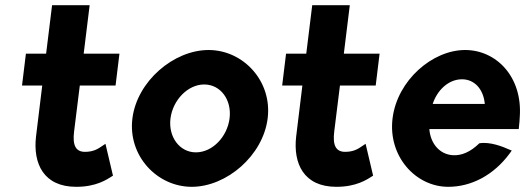

<svg xmlns="http://www.w3.org/2000/svg" viewBox="-20 -698 2028 741"><path d="M416 -20 387 -143 375 -135C358 -123 340 -112 308 -112C273 -112 259 -136 266 -191L288 -368H426L441 -491H303L326 -678H181L158 -491H80L65 -368H143L119 -171C107 -67 148 23 274 23C351 23 391 -4 416 -20Z M638 -241C647 -312 705 -372 768 -372C832 -372 875 -312 866 -241C857 -170 800 -110 736 -110C673 -110 629 -170 638 -241ZM491 -241C473 -97 586 23 720 23C854 23 995 -97 1013 -241C1031 -385 919 -505 785 -505C651 -505 509 -385 491 -241Z M1420 -20 1391 -143 1379 -135C1362 -123 1344 -112 1312 -112C1277 -112 1263 -136 1270 -191L1292 -368H1430L1445 -491H1307L1330 -678H1185L1162 -491H1084L1069 -368H1147L1123 -171C1111 -67 1152 23 1278 23C1355 23 1395 -4 1420 -20Z M1637 -200H1982L1983 -210C1984 -222 1986 -235 1986 -247C1997 -401 1896 -505 1775 -505C1649 -505 1513 -388 1495 -241C1477 -95 1584 23 1710 23C1798 23 1885 -21 1948 -107L1955 -117L1945 -121C1923 -131 1872 -152 1830 -145C1795 -111 1761 -97 1728 -99C1676 -102 1641 -145 1637 -200ZM1851 -297H1650C1667 -349 1710 -392 1763 -392C1812 -392 1846 -353 1851 -297Z"/></svg>

Font: Bluebird
Style: SfBdNrwObl
Weight: 700
Designer: Jasper
Foundry: Cannot Into Space Fonts
Version: Version 0.98